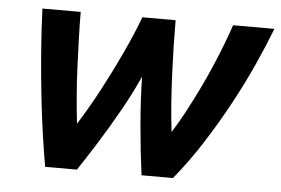

<svg xmlns="http://www.w3.org/2000/svg" viewBox="-43 -582 935 639"><g transform="rotate(5 424.5 -262.0)"><path d="M129 0Q121 -45 112.5 -103Q104 -161 96.5 -229.5Q89 -298 83 -372.5Q77 -447 74 -524H202Q202 -484 203.5 -437.5Q205 -391 207 -342.5Q209 -294 213 -245Q217 -196 222 -152Q258 -209 292.5 -274Q327 -339 357 -403.5Q387 -468 408 -524H519Q519 -485 520 -441Q521 -397 523 -349Q525 -301 528.5 -251.5Q532 -202 538 -152Q559 -185 579.5 -223.5Q600 -262 619.5 -302Q639 -342 656 -381.5Q673 -421 687 -457.5Q701 -494 711 -524H849Q828 -469 798.5 -403.5Q769 -338 731.5 -268.5Q694 -199 650 -130Q606 -61 556 0H451Q440 -83 433 -164.5Q426 -246 424 -327Q399 -271 365 -210.5Q331 -150 296.5 -95Q262 -40 235 0Z"/></g></svg>

Font: Ubuntu Sans
Style: Bold Italic
Weight: 700
Italic angle: -13.5°
Designer: Dalton Maag Ltd
Foundry: Dalton Maag Ltd
Version: Version 1.006